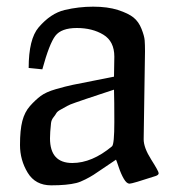

<svg xmlns="http://www.w3.org/2000/svg" viewBox="-20 -546 518 576"><path d="M415 -392 411 -128Q411 -103 433.5 -67.5Q456 -32 456 -26.5Q456 -21 447 -18Q377 5 368.5 5Q360 5 351.5 -9.5Q343 -24 336 -45Q329 -66 328 -67Q313 -57 291 -42Q269 -27 260.5 -21.5Q252 -16 236.5 -8Q221 0 209 3Q181 10 133.5 10Q86 10 63 -28Q40 -66 40 -111Q40 -156 47 -183Q54 -210 70 -228Q86 -246 102 -258Q118 -270 147.5 -278.5Q177 -287 198.5 -291.5Q220 -296 259 -303.5Q298 -311 322 -316L323 -376Q323 -422 290 -442Q257 -462 210.5 -462Q164 -462 146 -438.5Q128 -415 107 -338L66 -342Q66 -429 96 -464Q132 -506 174 -516Q216 -526 259.5 -526Q303 -526 334 -516Q365 -506 380.5 -493.5Q396 -481 404.5 -459.5Q413 -438 414 -425Q415 -412 415 -392ZM130 -131Q130 -57 197 -57Q256 -57 316 -107Q323 -113 323 -180Q323 -247 322 -277Q304 -271 276.5 -262Q249 -253 237.5 -249Q226 -245 207 -238.5Q188 -232 181.5 -228Q175 -224 163.5 -218Q152 -212 149 -206.5Q146 -201 140 -193.5Q134 -186 133 -176Q130 -148 130 -131Z"/></svg>

Font: Prociono
Style: Regular
Weight: 400
Designer: Barry Schwartz
Foundry: The Crud Factory
Version: Version 2.301